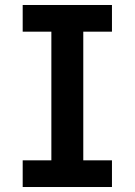

<svg xmlns="http://www.w3.org/2000/svg" viewBox="-20 -750 540 770"><path d="M71 0V-107H186V-623H71V-730H429V-623H314V-107H429V0Z"/></svg>

Font: M PLUS 1 Code SemiBold
Style: Regular
Weight: 600
Designer: Coji Morishita
Foundry: UNDERFOREST DESIGN
Version: Version 1.005